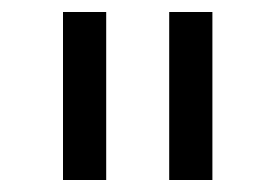

<svg xmlns="http://www.w3.org/2000/svg" viewBox="-20 -760 459 320"><path d="M85 -460ZM85 -460V-740H157V-460ZM262 -460V-740H334V-460Z"/></svg>

Font: Aneliza
Style: Regular
Weight: 400
Designer: Mike Abbink, Paul van der Laan, Pieter van Rosmalen
Foundry: Bold Monday
Version: Version 3.001;September 8, 2019;FontCreator 11.5.0.2425 64-b